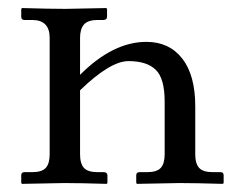

<svg xmlns="http://www.w3.org/2000/svg" viewBox="-20 -451 583 472"><path d="M176.8 -71.8Q176.8 -48.8 186.3 -38.3Q195.8 -27.8 220.2 -27.8H234.9Q243.7 -27.8 244.1 -20V-1L242.2 1Q177.2 -1 138.2 -1L34.2 1L32.2 -1V-20Q32.2 -27.8 40 -27.8H59.1Q83 -27.8 92.5 -38.3Q102.1 -48.8 102.1 -71.8V-357.9Q102.1 -401.9 59.1 -401.9H40Q32.2 -401.9 32.2 -410.2V-429.2L34.2 -431.2Q102.1 -429.2 141.1 -429.2L241.2 -431.2L243.2 -429.2V-410.2Q243.2 -402.3 234.9 -401.9H220.2Q196.3 -401.9 186.5 -390.9Q176.8 -379.9 176.8 -357.9V-267.1Q257.8 -348.1 339.8 -348.1Q396 -348.1 428 -307.1Q460 -266.1 460 -189.9V-71.8Q460 -48.8 469.5 -38.3Q479 -27.8 502.9 -27.8H522Q529.8 -27.8 529.8 -20V-1L527.8 1Q460 -1 420.9 -1L316.9 1L314.9 -1V-20Q314.9 -27.8 323.2 -27.8H341.8Q365.7 -27.8 375.2 -38.3Q384.8 -48.8 384.8 -71.8V-201.2Q384.8 -258.3 362.8 -279.5Q340.8 -300.8 295.9 -300.8Q251 -300.8 176.8 -229Z"/></svg>

Font: Linux Libertine Display
Style: Regular
Weight: 400
Designer: Philipp H. Poll
Foundry: Philipp H. Poll
Version: Version 5.0.9